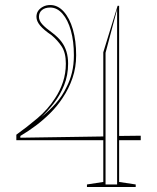

<svg xmlns="http://www.w3.org/2000/svg" viewBox="-20 -744 625 764"><path d="M45 -186V-208Q87 -238 129 -273.5Q171 -309 199 -353Q219 -383 230.5 -417.5Q242 -452 242 -491Q242 -534 225.5 -559Q209 -584 185 -604Q154 -625 139.5 -642.5Q125 -660 125 -677Q125 -691 132 -701Q139 -711 151.5 -717.5Q164 -724 180 -724Q210 -724 233.5 -698Q257 -672 270 -627Q283 -582 283 -524Q283 -476 268.5 -433.5Q254 -391 229 -354Q208 -322 180.5 -294.5Q153 -267 123 -244.5Q93 -222 61 -203V-196L391 -201V-536L448 -721H454V-203L540 -204V-186H454V-20L520 -10V0H326V-10L391 -20V-186ZM144 -278Q176 -303 202 -332.5Q228 -362 245 -398Q259 -425 266.5 -456Q274 -487 274 -524Q274 -580 262 -622.5Q250 -665 228.5 -689.5Q207 -714 180 -714Q159 -714 147 -704Q135 -694 135 -677Q135 -662 148 -647.5Q161 -633 190 -612Q212 -595 225 -577.5Q238 -560 244.5 -538.5Q251 -517 251 -491Q251 -444 235 -404.5Q219 -365 194.5 -333.5Q170 -302 144 -278ZM400 -10H446V-707L400 -534Z"/></svg>

Font: Kalnia Glaze Thin Light
Style: Regular
Weight: 300
Version: Version 1.110